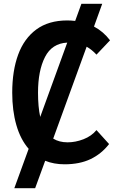

<svg xmlns="http://www.w3.org/2000/svg" viewBox="-20 -842 640 1005"><path d="M216.5 -0.5 164 143H55L130 -63Q87 -112.5 65.5 -187.8Q44 -263 44 -357Q44 -471 75 -555.8Q106 -640.5 170.2 -687.8Q234.5 -735 332 -735Q351 -735 373.5 -732.5L406 -822H515L472 -703Q520.5 -677.5 556 -631L485 -556Q461 -582 433.5 -597.5L258.5 -116.5Q289.5 -97 334 -97Q375 -97 417 -113.2Q459 -129.5 485 -161L551 -88Q511 -36.5 454 -9.2Q397 18 318 18Q262 18 216.5 -0.5ZM190.5 -230 332 -619Q252 -615 215.5 -543.5Q179 -472 179 -357Q179 -283 190.5 -230Z"/></svg>

Font: JuliaMono
Style: Bold
Weight: 700
Monospace: yes
Designer: cormullion
Foundry: corm
Version: Version 0.055; ttfautohint (v1.8.4)